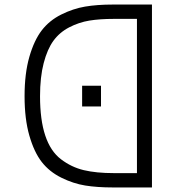

<svg xmlns="http://www.w3.org/2000/svg" viewBox="-20 -688 826 844"><path d="M648 136H476Q407 136 354.5 127.5Q302 119 249.5 93Q197 67 163.5 24Q130 -19 109 -92Q88 -165 88 -265Q88 -365 109 -438Q130 -511 163.5 -554.5Q197 -598 249 -624Q301 -650 354 -659Q407 -668 476 -668H648ZM156 -265Q156 -161 179 -92Q202 -23 248 12Q294 47 348.5 60Q403 73 481 73H582V-605H481Q419 -605 373 -597.5Q327 -590 284.5 -568Q242 -546 215 -509Q188 -472 172 -410.5Q156 -349 156 -265ZM424 -220H341V-311H424Z"/></svg>

Font: Zaghawa Beria
Style: Regular
Weight: 400
Designer: Anonymous
Foundry: Designed by a volunteer who chooses to remain anonymous, in cooperation with SIL International and the Mission Protestan
Version: Version 1.001